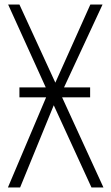

<svg xmlns="http://www.w3.org/2000/svg" viewBox="-20 -830 492 850"><path d="M66 -399V-443H379V-399ZM15 0 193 -420 16 -810H66L225 -464L380 -810H434L249 -412L438 0H385L218 -364L69 0Z"/></svg>

Font: Oswald ExtraLight
Style: Regular
Weight: 250
Designer: Vernon Adams
Foundry: Vernon Adams
Version: Version 4.103;gftools[0.9.33.dev8+g029e19f]